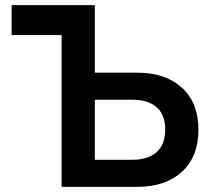

<svg xmlns="http://www.w3.org/2000/svg" viewBox="-20 -725 816 745"><path d="M312 0V-105H494Q554 -105 587.5 -134.5Q621 -164 621 -222Q621 -280 587.5 -309Q554 -338 494 -338H312V-443H513Q622 -443 686 -384.5Q750 -326 750 -222Q750 -117 686 -58.5Q622 0 513 0ZM219 0V-705H348V0ZM25 -589V-705H347V-589Z"/></svg>

Font: TikTok Sans 24pt SemiBold
Style: Regular
Weight: 600
Version: Version 4.000